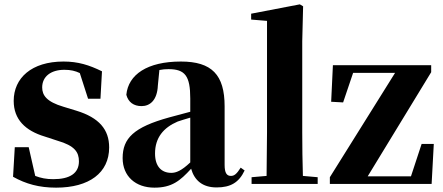

<svg xmlns="http://www.w3.org/2000/svg" viewBox="-20 -846 2036 883"><path d="M238 17C390 17 482 -51 482 -168C482 -250 436 -305 331 -337L272 -355C194 -378 174 -408 174 -444C174 -494 214 -525 276 -525C305 -525 326 -520 347 -510L385 -392H442L449 -518C390 -547 339 -563 272 -563C125 -563 43 -487 43 -382C43 -297 96 -245 186 -218L244 -199C324 -176 343 -146 343 -104C343 -49 301 -22 225 -22C193 -22 168 -27 142 -37L112 -169H48L40 -33C99 0 160 17 238 17Z M976 16C1041 16 1079 -7 1105 -62L1087 -75C1068 -45 1057 -37 1042 -37C1023 -37 1013 -50 1013 -88V-357C1013 -502 954 -563 812 -563C657 -563 570 -503 561 -410C570 -376 595 -358 631 -358C669 -358 703 -384 706 -453L713 -524C728 -527 741 -528 755 -528C831 -528 855 -497 855 -393V-332L758 -306C595 -261 544 -210 544 -119C544 -35 604 17 690 17C770 17 808 -14 859 -70C874 -17 911 16 976 16ZM855 -99C814 -60 789 -51 768 -51C723 -51 693 -80 693 -140C693 -213 732 -259 797 -287C811 -292 832 -298 855 -305Z M1205 0H1441V-31L1373 -37C1371 -102 1370 -173 1370 -238V-656L1374 -817L1359 -826L1135 -783V-756L1208 -750V-238L1206 -37L1137 -31V0Z M1497 0H1965L1975 -184H1919L1870 -35H1671L1963 -514V-546H1511L1503 -378L1558 -375L1604 -511H1797L1497 -31Z"/></svg>

Font: Noto Serif CJK HK Black
Style: Regular
Weight: 900
Designer: Ryoko NISHIZUKA 西塚涼子 (kana & ideographs); Frank Grießhammer (Latin, Greek & Cyrillic); Wenlong ZHANG 张文龙 (bopomofo); San
Foundry: Adobe
Version: Version 2.001;hotconv 1.1.0;makeotfexe 2.6.0